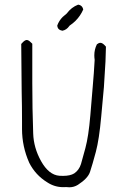

<svg xmlns="http://www.w3.org/2000/svg" viewBox="-20 -815 540 830"><path d="M75.2 -292V-257.3Q75.2 -181.6 106.4 -111.3Q133.3 -58.1 184.1 -26.9Q215.8 -5.9 253.4 -5.9Q258.8 -5.9 266.1 -6.3Q273.9 -5.4 279.8 -5.4Q299.8 -5.4 316.9 -16.1Q359.9 -43.9 369.1 -71.8Q379.9 -104.5 394.3 -158.4Q408.7 -212.4 417.5 -310.5L429.2 -438.5Q433.1 -494.1 436 -549.3L438 -613.3Q434.1 -617.7 430.2 -621.6Q421.4 -629.9 414.1 -629.9Q406.7 -629.9 398.9 -623.5Q387.7 -601.1 387.7 -575.7Q387.7 -566.9 389.2 -556.2Q386.2 -500 380.9 -440.9Q375.5 -381.8 370.6 -317.4Q362.8 -225.1 349.1 -174.8Q335.9 -125 330.1 -106Q321.8 -79.6 300.8 -65.4Q283.7 -54.7 252.4 -54.7Q245.1 -54.7 236.8 -55.2Q190.9 -58.6 157.2 -119.1Q125.5 -176.3 123.5 -237.8Q119.6 -346.7 119.6 -456.1V-626Q115.7 -629.4 111.8 -633.3Q103 -642.1 95.7 -642.1Q88.9 -642.1 80.1 -633.8Q76.2 -629.4 71.8 -625L73.7 -418.9Q75.2 -356 75.2 -292ZM317.9 -794.9Q288.6 -783.7 268.6 -756.8L267.1 -755.4Q257.8 -748 251 -741.7Q234.9 -725.6 227.5 -704.6Q228.5 -694.3 233.9 -689.2Q239.3 -684.1 249.5 -682.1Q267.6 -685.5 279.3 -702.1L280.8 -704.1Q295.9 -714.4 306.6 -725.1Q327.6 -746.1 339.8 -773.9Q337.4 -785.6 329.1 -791Q324.7 -793.9 317.9 -794.9Z"/></svg>

Font: NaikaiFont
Style: ExtraLight
Weight: 200
Version: Version 1.89